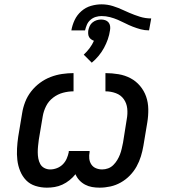

<svg xmlns="http://www.w3.org/2000/svg" viewBox="-20 -857 790 885"><path d="M196 8Q169 8 143.5 0Q118 -8 100.5 -26Q83 -44 73 -68.5Q63 -93 60 -119Q57 -145 58.5 -172.5Q60 -200 64 -227L82 -335Q86 -361 96 -387Q106 -413 123.5 -435.5Q141 -458 164 -475Q187 -492 213 -502Q239 -512 266 -516Q293 -520 319 -520V-436Q295 -436 270.5 -429.5Q246 -423 225 -407Q204 -391 192.5 -368Q181 -345 177 -321L159 -214Q157 -199 155.5 -184.5Q154 -170 154 -155.5Q154 -141 156.5 -127Q159 -113 165.5 -101Q172 -89 184.5 -82.5Q197 -76 211 -76Q227 -76 242.5 -82Q258 -88 269.5 -99.5Q281 -111 287.5 -126Q294 -141 297 -156V-161H393V-156Q390 -141 391.5 -126Q393 -111 401 -99Q409 -87 422.5 -81.5Q436 -76 451 -76Q465 -76 478.5 -81Q492 -86 502.5 -96.5Q513 -107 520.5 -119.5Q528 -132 533 -145Q538 -158 541 -171.5Q544 -185 547 -199L564 -306Q569 -332 566.5 -356.5Q564 -381 550.5 -400Q537 -419 514 -427.5Q491 -436 466 -436V-520Q496 -520 526 -515Q556 -510 581.5 -496.5Q607 -483 625.5 -461Q644 -439 653.5 -412Q663 -385 663.5 -354Q664 -323 659 -293L641 -185Q637 -161 629.5 -136.5Q622 -112 609.5 -89.5Q597 -67 578.5 -48Q560 -29 537 -16Q514 -3 489 2.5Q464 8 439 8Q421 8 404 5Q387 2 372 -6Q357 -14 345.5 -26.5Q334 -39 328 -54Q316 -39 300.5 -26.5Q285 -14 267.5 -6Q250 2 232 5Q214 8 196 8ZM309 -717Q313 -741 324 -764.5Q335 -788 355 -805.5Q375 -823 399.5 -830Q424 -837 448 -837Q475 -837 500.5 -829Q526 -821 549 -810L576 -798Q599 -788 624.5 -780Q650 -772 677 -772L667 -717Q647 -717 628.5 -722Q610 -727 592 -734Q574 -741 557.5 -749.5Q541 -758 523.5 -765.5Q506 -773 487 -778Q468 -783 448 -783Q435 -783 421.5 -779Q408 -775 397 -765.5Q386 -756 380.5 -743Q375 -730 372 -717ZM403 -568 366 -605Q381 -619 393 -635Q405 -651 413 -669Q407 -671 400.5 -675.5Q394 -680 390.5 -686.5Q387 -693 386.5 -701Q386 -709 387 -717Q389 -727 393.5 -737Q398 -747 407 -754Q416 -761 426 -764Q436 -767 446 -767Q456 -767 465 -764Q474 -761 480 -754Q486 -747 487.5 -737Q489 -727 487 -717Q484 -696 477 -676Q470 -656 459.5 -636.5Q449 -617 434.5 -599.5Q420 -582 403 -568Z"/></svg>

Font: Iosevka Etoile Medium
Style: Italic
Weight: 500
Italic angle: -9°
Designer: Belleve Invis
Foundry: Belleve Invis
Version: Version 22.1.2; ttfautohint (v1.8.4)